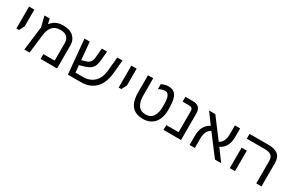

<svg xmlns="http://www.w3.org/2000/svg" viewBox="120 -1691 4216 2805"><g transform="rotate(30 2228.5 -288.5)"><path d="M161.6 -208H116.7V-578.1H206.1V-295.9Z M689.5 -589.8Q801.8 -589.8 862.5 -534.7Q923.3 -479.5 923.3 -391.6V0H645V-81.1H835.4V-377.9Q835.4 -439 799.6 -475.8Q763.7 -512.7 687.5 -512.7Q598.1 -512.7 553.2 -460.7Q508.3 -408.7 497.6 -319.3L459.5 0H371.1L420.4 -400.4L377.4 -578.1H465.3L483.9 -496.1H487.3Q507.3 -520.5 533.4 -542Q559.6 -563.5 597.2 -576.7Q634.8 -589.8 689.5 -589.8Z M1316.9 0H1105.5L1052.2 -578.1H1140.6L1168 -280.3L1240.7 -301.8Q1283.7 -314.5 1304.7 -344.2Q1325.7 -374 1331.1 -428.7L1344.7 -578.1H1433.1L1420.9 -446.3Q1416 -391.1 1404.5 -348.9Q1393.1 -306.6 1359.1 -275.6Q1325.2 -244.6 1252.9 -223.6L1175.3 -200.7L1186.5 -81.1H1316.9Q1384.8 -81.1 1441.7 -108.4Q1498.5 -135.7 1536.4 -194.3Q1574.2 -252.9 1583 -346.7L1605.5 -578.1H1693.4L1671.4 -346.7Q1668 -309.1 1657 -262.9Q1646 -216.8 1623 -170.7Q1600.1 -124.5 1560.8 -85.9Q1521.5 -47.4 1461.7 -23.7Q1401.9 0 1316.9 0Z M1887.2 -208H1842.3V-578.1H1931.6V-295.9Z M2375 12.7Q2297.9 12.7 2241.5 -17.1Q2185.1 -46.9 2154.3 -113.3Q2123.5 -179.7 2123.5 -289.1V-578.1H2211.4V-289.1Q2211.4 -184.6 2251.2 -124Q2291 -63.5 2376.5 -63.5Q2461.4 -63.5 2501.2 -124Q2541 -184.6 2541 -289.1Q2541 -326.7 2539.3 -365Q2537.6 -403.3 2529.8 -435.3Q2522 -467.3 2504.2 -486.6Q2486.3 -505.9 2454.1 -505.9Q2430.7 -505.9 2401.9 -496.8Q2373 -487.8 2350.1 -474.6V-558.6Q2367.2 -567.4 2396.7 -577.6Q2426.3 -587.9 2464.8 -587.9Q2522 -587.9 2555.7 -564.7Q2589.4 -541.5 2606 -500.7Q2622.6 -460 2627.9 -405.8Q2633.3 -351.6 2633.3 -289.1Q2633.3 -144 2564 -65.7Q2494.6 12.7 2375 12.7Z M3014.2 0H2719.2V-81.1H2926.3V-434.6Q2926.3 -469.2 2910.4 -483.2Q2894.5 -497.1 2864.3 -497.1H2753.9V-578.1H2889.6Q2942.4 -578.1 2978.3 -548.1Q3014.2 -518.1 3014.2 -445.3Z M3247.1 0H3158.7V-154.3Q3158.7 -248 3192.6 -307.4Q3226.6 -366.7 3287.1 -396.5L3153.8 -578.1H3258.8L3503.9 -252.9Q3589.4 -295.4 3589.4 -429.7V-578.1H3677.7V-435.5Q3677.7 -341.8 3643.8 -282.2Q3609.9 -222.7 3548.3 -193.4L3691.4 0H3586.9L3331.5 -336.9Q3247.1 -293.5 3247.1 -160.2Z M4371.1 0H4283.2V-376Q4283.2 -444.3 4246.6 -470.7Q4210 -497.1 4145.5 -497.1H3836.4V-578.1H4151.9Q4263.7 -578.1 4317.4 -534.2Q4371.1 -490.2 4371.1 -393.6ZM3924.8 0H3836.4V-345.7H3924.8Z"/></g></svg>

Font: Lunasima
Style: Regular
Weight: 400
Designer: The DocRepair Project, Monotype Design Team
Foundry: Google
Version: Version 2.009